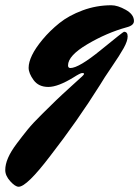

<svg xmlns="http://www.w3.org/2000/svg" viewBox="-71 -354 530 731"><path d="M210 -60Q150 -23 113 -23Q76 -23 57 -49Q38 -75 38 -96Q38 -117 51 -144Q64 -171 91.5 -204Q119 -237 155 -266Q191 -295 243.5 -314.5Q296 -334 353 -334Q377 -334 408 -316.5Q439 -299 439 -274Q439 -257 411 -250Q335 -229 261.5 -185.5Q188 -142 188 -105Q188 -95 197 -95Q229 -95 313.5 -164Q398 -233 401 -233Q415 -233 415 -215.5Q415 -198 400 -171Q385 -144 354.5 -99.5Q324 -55 310 -31Q224 106 120 240Q31 357 0 357Q-13 357 -32 336Q-51 315 -51 293.5Q-51 272 -40.5 247.5Q-30 223 -7.5 193Q15 163 34.5 139Q54 115 89.5 80Q125 45 142.5 28Q160 11 197.5 -23Q235 -57 242 -63.5Q249 -70 249 -73Q249 -76 242 -76Q235 -76 210 -60Z"/></svg>

Font: Mrs Sheppards
Style: Regular
Weight: 400
Version: Version 1.000